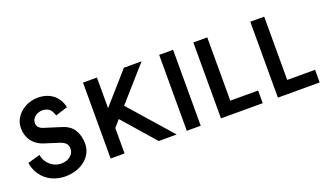

<svg xmlns="http://www.w3.org/2000/svg" viewBox="-62 -1013 2441 1426"><g transform="rotate(-20 1158.5 -300.0)"><path d="M485 -170Q485 -129 467.5 -96Q450 -63 420.5 -39.5Q391 -16 351 -3Q311 10 266 10Q227 10 189.5 -1.5Q152 -13 121 -36.5Q90 -60 68.5 -95.5Q47 -131 40 -178L137 -206Q142 -177 155.5 -155.5Q169 -134 187 -119.5Q205 -105 225.5 -97.5Q246 -90 266 -90Q314 -90 342 -114Q370 -138 370 -170Q370 -196 356.5 -212Q343 -228 311 -239L191 -277Q170 -284 149.5 -297Q129 -310 112.5 -330Q96 -350 86 -377.5Q76 -405 76 -440Q76 -479 93 -510Q110 -541 137.5 -563.5Q165 -586 199.5 -598Q234 -610 270 -610Q309 -610 340 -599Q371 -588 393.5 -569Q416 -550 430.5 -524Q445 -498 450 -469L354 -439Q342 -481 320 -495.5Q298 -510 270 -510Q256 -510 241 -505.5Q226 -501 214 -492Q202 -483 194 -470Q186 -457 186 -440Q186 -418 198.5 -405Q211 -392 233 -385L366 -343Q431 -323 458 -276.5Q485 -230 485 -170Z M1147 0H1005L782 -255L735 -201V0H625V-600H735V-358L948 -600H1088L853 -334Z M1337 0H1227V-600H1337Z M1827 0H1497V-600H1607V-100H1827Z M2277 0H1947V-600H2057V-100H2277Z"/></g></svg>

Font: Gauge Heavy
Style: Heavy
Weight: 900
Designer: Daniel Pimley
Foundry: Daniel Pimley
Version: Version 2.0